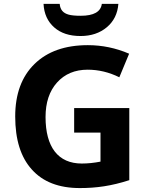

<svg xmlns="http://www.w3.org/2000/svg" viewBox="-20 -956 764 986"><path d="M502.9 -936C497.6 -895.5 461.4 -875 394.5 -875C366.7 -875 346.2 -877 332.5 -880.9C304.7 -888.7 289.1 -905.3 286.6 -936H203.6C206.1 -885.3 224.6 -845.2 258.3 -815.4C292 -785.6 336.9 -771 393.6 -771C447.8 -771 492.7 -786.1 528.3 -815.9C564 -845.7 584 -885.7 587.9 -936ZM360.8 -274.9H496.1V-126C463.4 -119.6 431.6 -116.2 399.9 -116.2C278.8 -116.2 213.9 -200.2 213.9 -355C213.9 -429.2 233.4 -488.3 272.9 -532.2C312.5 -576.2 364.7 -598.1 430.2 -598.1C486.3 -598.1 540.5 -585 592.8 -559.1L643.1 -680.2C575.2 -709.5 504.4 -724.1 431.2 -724.1C314.5 -724.1 223.1 -691.9 157.2 -627.4C91.3 -563 58.1 -473.1 58.1 -357.9C58.1 -239.3 86.4 -148.4 143.6 -85.4C200.2 -22 282.2 9.8 390.1 9.8C474.6 9.8 552.2 -1 644 -30.8V-400.9H360.8Z"/></svg>

Font: Noto Reveo Sans
Style: Bold
Weight: 700
Designer: Monotype Design team
Foundry: Monotype Imaging Inc.
Version: Version 1.04